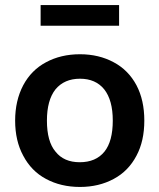

<svg xmlns="http://www.w3.org/2000/svg" viewBox="-20 -733 632 761"><path d="M297 8Q221 8 162 -24Q104 -55 72 -116Q40 -175 40 -255Q40 -334 72 -395Q104 -455 162 -486Q221 -518 297 -518Q372 -518 431 -486Q489 -455 521 -395Q552 -336 552 -255Q552 -174 521 -116Q489 -55 431 -24Q372 8 297 8ZM296 -90Q360 -90 394 -132Q427 -173 427 -255Q427 -336 393 -379Q359 -421 297 -421Q235 -421 200 -379Q166 -336 166 -255Q166 -172 200 -132Q233 -90 296 -90ZM141 -631V-713H452V-631Z"/></svg>

Font: PRinguin Sans
Style: Bold
Weight: 700
Designer: Vernon Adams
Foundry: Vernon Adams
Version: ""